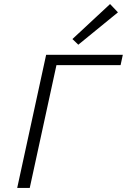

<svg xmlns="http://www.w3.org/2000/svg" viewBox="-20 -929 627 949"><path d="M563 -868 367 -708 338 -736 524 -909ZM587 -658 576 -607H259L127 0H65L208 -658Z"/></svg>

Font: EauTestInfant Semilight
Style: Italic
Weight: 300
Italic angle: -12°
Designer: Christian Thalmann (Catharsis Fonts)
Version: Version 0.001;PS 000.001;hotconv 1.0.88;makeotf.lib2.5.64775